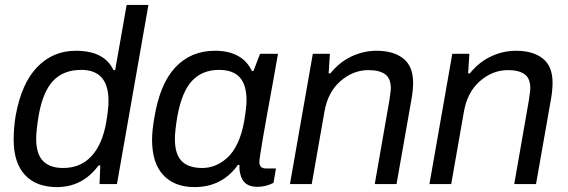

<svg xmlns="http://www.w3.org/2000/svg" viewBox="-20 -743 2293 775"><path d="M210 12.2Q126 12.2 80.6 -36.9Q35.2 -85.9 35.2 -179.2Q35.2 -226.6 43 -274.9Q66.4 -406.2 130.1 -472.2Q193.8 -538.1 286.1 -538.1Q401.4 -538.1 438 -460H444.8L491.2 -723.1H579.1L452.1 0H381.8L384.8 -75.2H377.9Q313 12.2 210 12.2ZM234.9 -64.9Q305.2 -64.9 349.4 -112.8Q393.6 -160.6 409.2 -252Q418 -304.7 418 -335.9Q418 -460.9 308.1 -460.9Q236.3 -460.9 194.8 -417.2Q153.3 -373.5 136.2 -277.8Q126 -213.9 126 -183.1Q126 -121.6 153.6 -93.3Q181.2 -64.9 234.9 -64.9Z M765.1 12.2Q684.6 12.2 639.2 -36.1Q593.8 -84.5 593.8 -179.2Q593.8 -215.3 603 -268.1Q625.5 -405.3 688.2 -471.7Q751 -538.1 847.7 -538.1Q958 -538.1 997.1 -456.1H1002.9L1029.8 -525.9H1102.1L1080.1 -401.9Q1026.9 -113.3 1026.9 -88.9Q1026.9 -63 1053.7 -63H1093.8L1084 -4.9Q1052.7 11.2 1019 11.2Q962.4 11.2 950.7 -38.1Q945.3 -55.7 946.8 -76.2L940.9 -78.1Q877 12.2 765.1 12.2ZM796.9 -64.9Q823.7 -64.9 848.6 -75Q873.5 -85 897.2 -106Q920.9 -127 939 -165.3Q957 -203.6 965.8 -254.9Q975.1 -310.5 975.1 -338.9Q975.1 -399.9 948 -430.4Q920.9 -460.9 863.8 -460.9Q796.9 -460.9 755.4 -417Q713.9 -373 695.8 -272.9Q686 -214.4 686 -181.2Q686 -121.1 713.1 -93Q740.2 -64.9 796.9 -64.9Z M1150.4 0 1242.7 -525.9H1311.5L1306.6 -446.8H1313.5Q1350.6 -492.7 1399.2 -515.4Q1447.8 -538.1 1500.5 -538.1Q1568.4 -538.1 1607.9 -506.8Q1647.5 -475.6 1647.5 -409.2Q1647.5 -380.9 1641.6 -346.2L1580.6 0H1492.7L1552.2 -340.8Q1552.7 -346.7 1554.2 -356.4Q1555.7 -366.2 1556.6 -373.3Q1557.6 -380.4 1557.6 -386.2Q1557.6 -427.2 1534.2 -443.6Q1510.7 -460 1467.3 -460Q1405.3 -460 1354.2 -415.5Q1303.2 -371.1 1289.6 -292L1238.3 0Z M1713.4 0 1805.7 -525.9H1874.5L1869.6 -446.8H1876.5Q1913.6 -492.7 1962.2 -515.4Q2010.7 -538.1 2063.5 -538.1Q2131.3 -538.1 2170.9 -506.8Q2210.4 -475.6 2210.4 -409.2Q2210.4 -380.9 2204.6 -346.2L2143.6 0H2055.7L2115.2 -340.8Q2115.7 -346.7 2117.2 -356.4Q2118.7 -366.2 2119.6 -373.3Q2120.6 -380.4 2120.6 -386.2Q2120.6 -427.2 2097.2 -443.6Q2073.7 -460 2030.3 -460Q1968.3 -460 1917.2 -415.5Q1866.2 -371.1 1852.5 -292L1801.3 0Z"/></svg>

Font: Archivo
Style: Italic
Weight: 400
Italic angle: -10°
Designer: Hector Gatti
Foundry: Omnibus-Type
Version: Version 2.001